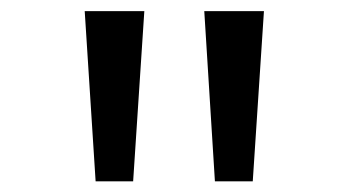

<svg xmlns="http://www.w3.org/2000/svg" viewBox="-20 -745 640 352"><path d="M443.4 -412.6H374L354.5 -724.6H463.9ZM224.1 -412.6H155.3L135.3 -724.6H244.6Z"/></svg>

Font: Cousine
Style: Regular
Weight: 400
Monospace: yes
Designer: Steve Matteson
Foundry: Ascender Corporation
Version: Version 1.20